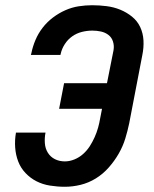

<svg xmlns="http://www.w3.org/2000/svg" viewBox="-20 -702 590 734"><path d="M228 12Q199 12 171 7.5Q143 3 119.5 -9Q96 -21 77.5 -40.5Q59 -60 49.5 -85Q40 -110 38 -138Q36 -166 41 -195H154Q150 -175 151.5 -154.5Q153 -134 163 -118Q173 -102 190 -93.5Q207 -85 228 -85Q246 -85 264.5 -92.5Q283 -100 298 -113.5Q313 -127 323.5 -143.5Q334 -160 342 -178Q350 -196 355 -214Q360 -232 363 -250L370 -286H206L225 -384H389L414 -510Q417 -527 412 -543Q407 -559 394.5 -568.5Q382 -578 366 -581.5Q350 -585 333 -585Q313 -585 293 -580Q273 -575 256 -563Q239 -551 227.5 -533Q216 -515 212 -496L211 -492H98L100 -499Q105 -524 115.5 -549Q126 -574 143 -596Q160 -618 182.5 -635Q205 -652 230 -663Q255 -674 281 -678Q307 -682 332 -682Q360 -682 387.5 -678.5Q415 -675 439.5 -665Q464 -655 484.5 -638.5Q505 -622 516 -598.5Q527 -575 528.5 -547.5Q530 -520 524 -491L474 -231Q468 -202 459 -172.5Q450 -143 434 -115Q418 -87 396 -62Q374 -37 346.5 -20Q319 -3 288.5 4.5Q258 12 228 12Z"/></svg>

Font: Lode
Style: Bold Italic
Weight: 700
Italic angle: -11°
Monospace: yes
Designer: Belleve Invis
Foundry: Belleve Invis
Version: Version 29.2.0; ttfautohint (v1.8.3)